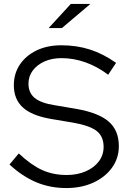

<svg xmlns="http://www.w3.org/2000/svg" viewBox="-20 -940 663 971"><path d="M315 11Q233 11 163 -18.5Q93 -48 28 -108L75 -164Q138 -105 193.5 -80Q249 -55 317 -55Q371 -55 413.5 -73.5Q456 -92 480 -124Q504 -156 504 -197Q504 -250 469 -277.5Q434 -305 348 -320L235 -339Q139 -356 94.5 -397.5Q50 -439 50 -509Q50 -568 80.5 -613.5Q111 -659 165 -685Q219 -711 290 -711Q368 -711 435 -689.5Q502 -668 567 -622L527 -562Q473 -603 413 -624.5Q353 -646 291 -646Q242 -646 204.5 -629Q167 -612 145.5 -583Q124 -554 124 -517Q124 -471 155 -445Q186 -419 256 -408L368 -389Q480 -369 530.5 -324.5Q581 -280 581 -201Q581 -140 546.5 -92Q512 -44 452 -16.5Q392 11 315 11ZM226 -798 338 -920H437L293 -798Z"/></svg>

Font: Red Hat Text VF
Style: Regular
Weight: 300
Designer: Pentagram, MCKL
Foundry: Pentagram, MCKL
Version: Version 1.023